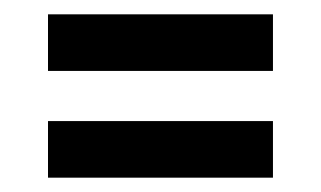

<svg xmlns="http://www.w3.org/2000/svg" viewBox="-20 -439 448 268"><path d="M47 -340V-419H361V-340ZM47 -191V-270H361V-191Z"/></svg>

Font: Bricolage Grotesque 72pt SemiCondensed
Style: Regular
Weight: 400
Width: 4
Designer: Mathieu Triay
Foundry: Atelier Triay
Version: Version 1.001;gftools[0.9.33.dev8+g029e19f]